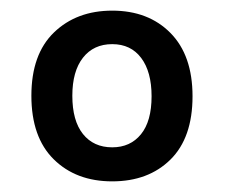

<svg xmlns="http://www.w3.org/2000/svg" viewBox="-20 -641 423 361"><path d="M342 -460Q342 -382 300.5 -341Q259 -300 191 -300Q123 -300 81 -341.5Q39 -383 39 -461Q39 -539 81.5 -580Q124 -621 191 -621Q259 -621 300.5 -579Q342 -537 342 -460ZM191 -558Q156 -558 136 -532.5Q116 -507 116 -461Q116 -414 136 -389Q156 -364 191 -364Q225 -364 245 -388.5Q265 -413 265 -460Q265 -506 245.5 -532Q226 -558 191 -558Z"/></svg>

Font: Baloo Chettan 2 Medium
Style: Regular
Weight: 500
Designer: Maithili Shingre, Unnati Kotecha and Ek Type
Foundry: Ek Type
Version: Version 1.640;hotconv 1.0.111;makeotfexe 2.5.65597; ttfautoh